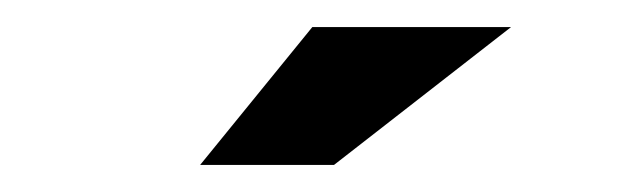

<svg xmlns="http://www.w3.org/2000/svg" viewBox="-20 -667 475 142"><path d="M211 -647 128 -545H227L358 -647Z"/></svg>

Font: sklik
Style: Regular
Weight: 400
Designer: Joe Prince
Foundry: Joe Prince
Version: Version 1.001